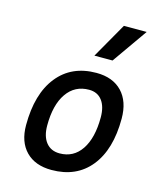

<svg xmlns="http://www.w3.org/2000/svg" viewBox="-119 -882 823 978"><g transform="rotate(15 293.0 -392.5)"><path d="M245.1 9.8Q158.7 9.8 110.1 -39.8Q61.5 -89.4 61.5 -177.7Q61.5 -342.8 135.3 -435.1Q209 -527.3 339.8 -527.3Q426.3 -527.3 474.9 -476.6Q523.4 -425.8 523.4 -335Q523.4 -172.4 450 -81.3Q376.5 9.8 245.1 9.8ZM263.2 -82.5Q336.4 -82.5 377.7 -143.8Q418.9 -205.1 418.9 -314Q418.9 -370.6 394.5 -402.6Q370.1 -434.6 325.7 -434.6Q250.5 -434.6 208.3 -373.5Q166 -312.5 166 -203.6Q166 -146.5 191.7 -114.5Q217.3 -82.5 263.2 -82.5ZM306.2 -609.4 412.1 -794.9H532.2L401.9 -609.4Z"/></g></svg>

Font: Cascadia Mono NF
Style: Italic
Weight: 400
Italic angle: -10°
Monospace: yes
Designer: Aaron Bell
Foundry: Saja Typeworks
Version: Version 2404.023